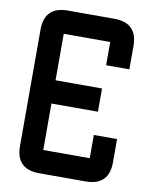

<svg xmlns="http://www.w3.org/2000/svg" viewBox="-94 -946 814 1017"><g transform="rotate(10 312.5 -437.5)"><path d="M437.5 -125V-250H562.5V-125Q562.5 0 437.5 0H187.5Q62.5 0 62.5 -125V-750Q62.5 -875 187.5 -875H437.5Q562.5 -875 562.5 -750V-625H437.5V-750H187.5V-500H437.5V-375H187.5V-125Z"/></g></svg>

Font: Oldtimer
Style: Regular
Weight: 400
Designer: GGBotNet
Foundry: GGBotNet
Version: 1.00